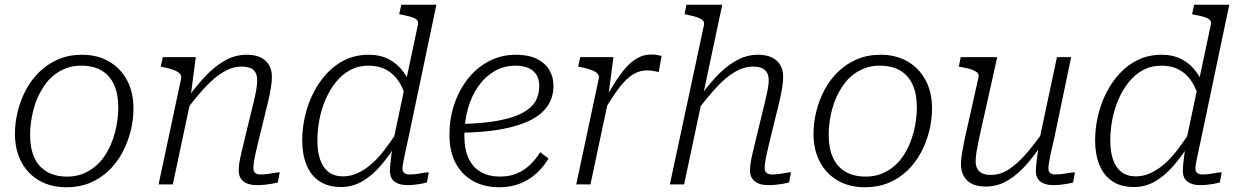

<svg xmlns="http://www.w3.org/2000/svg" viewBox="-20 -778 5218 810"><path d="M447 -167Q458 -192 465 -219Q472 -246 475.5 -273Q479 -300 479 -325Q479 -381 461.5 -420Q444 -459 409.5 -480Q375 -501 322 -501Q288 -501 260 -490.5Q232 -480 209 -462Q186 -444 169 -419.5Q152 -395 139 -367Q128 -342 121 -315Q114 -288 110.5 -261.5Q107 -235 107 -209Q107 -153 124.5 -114Q142 -75 177 -54Q212 -33 264 -33Q298 -33 326 -43.5Q354 -54 377 -72Q400 -90 417.5 -114.5Q435 -139 447 -167ZM43 -213Q43 -261 55 -309Q67 -357 90 -400Q113 -443 147.5 -476Q182 -509 226.5 -528Q271 -547 326 -547Q392 -547 441 -518Q490 -489 516.5 -438.5Q543 -388 543 -321Q543 -272 531 -224.5Q519 -177 496 -134Q473 -91 438.5 -58Q404 -25 359.5 -6.5Q315 12 260 12Q194 12 145 -16.5Q96 -45 69.5 -96Q43 -147 43 -213Z M649 0H709L787 -367L785 -376L806 -537H667L658 -497L668 -495Q693 -490 711 -483.5Q729 -477 738 -468Q747 -459 744 -446ZM1070 -182 1111 -349Q1118 -380 1122.5 -406Q1127 -432 1127 -454Q1127 -496 1100.5 -521.5Q1074 -547 1020 -547Q970 -547 925 -520.5Q880 -494 838 -447.5Q796 -401 754 -340L765 -312Q808 -370 847 -411.5Q886 -453 923.5 -475Q961 -497 999 -497Q1035 -497 1050 -482Q1065 -467 1065 -442Q1065 -422 1061.5 -401.5Q1058 -381 1051 -351L1014 -199Q1005 -162 999 -136.5Q993 -111 990 -92.5Q987 -74 987 -59Q987 -38 996.5 -24Q1006 -10 1023.5 -3.5Q1041 3 1063 3Q1080 3 1095.5 1.5Q1111 0 1125.5 -2.5Q1140 -5 1152 -8L1160 -51Q1150 -51 1137 -48.5Q1124 -46 1109.5 -44Q1095 -42 1079 -42Q1064 -42 1056.5 -48.5Q1049 -55 1049 -69Q1049 -78 1051 -93Q1053 -108 1058 -130Q1063 -152 1070 -182Z M1419 11Q1364 11 1327.5 -13.5Q1291 -38 1273 -82.5Q1255 -127 1255 -186Q1255 -237 1267 -289Q1279 -341 1302.5 -387Q1326 -433 1360 -469.5Q1394 -506 1438 -526.5Q1482 -547 1536 -547Q1584 -547 1620.5 -528Q1657 -509 1682.5 -474Q1708 -439 1720 -391L1694 -356Q1684 -401 1663 -433.5Q1642 -466 1610 -483.5Q1578 -501 1535 -501Q1492 -501 1457.5 -482.5Q1423 -464 1397 -431.5Q1371 -399 1353.5 -358.5Q1336 -318 1327.5 -273.5Q1319 -229 1319 -185Q1319 -139 1330.5 -105Q1342 -71 1366 -52.5Q1390 -34 1427 -34Q1459 -34 1488.5 -47.5Q1518 -61 1546 -85Q1574 -109 1600.5 -143.5Q1627 -178 1654 -219L1662 -185Q1626 -126 1588 -81.5Q1550 -37 1508.5 -13Q1467 11 1419 11ZM1697 3Q1665 3 1645 -11.5Q1625 -26 1625 -58Q1625 -67 1626.5 -83Q1628 -99 1630.5 -119Q1633 -139 1636 -159L1635 -164L1743 -673Q1746 -687 1739 -694Q1732 -701 1716 -706Q1700 -711 1674 -716L1664 -718L1673 -758H1821L1703 -196Q1695 -160 1689.5 -134Q1684 -108 1681 -92Q1678 -76 1678 -68Q1678 -54 1686 -48Q1694 -42 1708 -42Q1732 -42 1753 -46.5Q1774 -51 1789 -51L1781 -8Q1770 -5 1756 -2.5Q1742 0 1727.5 1.5Q1713 3 1697 3Z M2086 12Q2024 12 1976.5 -14Q1929 -40 1902.5 -89.5Q1876 -139 1876 -210Q1876 -276 1896 -336.5Q1916 -397 1953 -444.5Q1990 -492 2042 -519.5Q2094 -547 2157 -547Q2209 -547 2244 -530Q2279 -513 2297 -483.5Q2315 -454 2315 -416Q2315 -368 2290 -331Q2265 -294 2215 -269.5Q2165 -245 2091 -232Q2017 -219 1919 -218L1924 -255Q2016 -257 2079 -268.5Q2142 -280 2181 -300Q2220 -320 2237.5 -348.5Q2255 -377 2255 -415Q2255 -443 2243.5 -462Q2232 -481 2209.5 -491Q2187 -501 2155 -501Q2106 -501 2066 -477.5Q2026 -454 1997.5 -413.5Q1969 -373 1954 -319.5Q1939 -266 1939 -206Q1939 -147 1957.5 -108.5Q1976 -70 2010 -51.5Q2044 -33 2088 -33Q2131 -33 2162.5 -47Q2194 -61 2217.5 -84Q2241 -107 2259 -136L2294 -109Q2274 -75 2243.5 -47Q2213 -19 2173.5 -3.5Q2134 12 2086 12Z M2411 0H2471L2550 -372L2546 -370L2568 -537H2428L2419 -497L2430 -495Q2455 -490 2473 -483.5Q2491 -477 2500 -468Q2509 -459 2506 -446ZM2771 -542Q2768 -543 2756 -545.5Q2744 -548 2727 -548Q2695 -548 2667.5 -532Q2640 -516 2616 -487.5Q2592 -459 2568 -420Q2544 -381 2517 -335L2529 -311Q2551 -349 2572 -380Q2593 -411 2614 -433.5Q2635 -456 2658.5 -468.5Q2682 -481 2710 -481Q2726 -481 2737.5 -478.5Q2749 -476 2759 -474Z M2806 0H2866L3027 -758H2876L2868 -718L2878 -716Q2903 -711 2919.5 -705.5Q2936 -700 2944 -693Q2952 -686 2950 -673ZM3227 -182 3268 -349Q3275 -380 3279.5 -406Q3284 -432 3284 -454Q3284 -482 3272.5 -502.5Q3261 -523 3237.5 -535Q3214 -547 3177 -547Q3128 -547 3082.5 -520.5Q3037 -494 2995 -447.5Q2953 -401 2911 -340L2922 -312Q2966 -370 3004.5 -411.5Q3043 -453 3081 -475Q3119 -497 3157 -497Q3192 -497 3207.5 -482Q3223 -467 3223 -442Q3223 -422 3219 -401.5Q3215 -381 3208 -351L3171 -199Q3162 -162 3156 -136.5Q3150 -111 3147 -92.5Q3144 -74 3144 -59Q3144 -38 3154 -24Q3164 -10 3181 -3.5Q3198 3 3221 3Q3237 3 3252.5 1.5Q3268 0 3282.5 -2.5Q3297 -5 3309 -8L3317 -51Q3307 -51 3294.5 -48.5Q3282 -46 3267 -44Q3252 -42 3236 -42Q3222 -42 3214 -48.5Q3206 -55 3206 -69Q3206 -78 3208 -93Q3210 -108 3215 -130Q3220 -152 3227 -182Z M3816 -167Q3827 -192 3834 -219Q3841 -246 3844.5 -273Q3848 -300 3848 -325Q3848 -381 3830.5 -420Q3813 -459 3778.5 -480Q3744 -501 3691 -501Q3657 -501 3629 -490.5Q3601 -480 3578 -462Q3555 -444 3538 -419.5Q3521 -395 3508 -367Q3497 -342 3490 -315Q3483 -288 3479.5 -261.5Q3476 -235 3476 -209Q3476 -153 3493.5 -114Q3511 -75 3546 -54Q3581 -33 3633 -33Q3667 -33 3695 -43.5Q3723 -54 3746 -72Q3769 -90 3786.5 -114.5Q3804 -139 3816 -167ZM3412 -213Q3412 -261 3424 -309Q3436 -357 3459 -400Q3482 -443 3516.5 -476Q3551 -509 3595.5 -528Q3640 -547 3695 -547Q3761 -547 3810 -518Q3859 -489 3885.5 -438.5Q3912 -388 3912 -321Q3912 -272 3900 -224.5Q3888 -177 3865 -134Q3842 -91 3807.5 -58Q3773 -25 3728.5 -6.5Q3684 12 3629 12Q3563 12 3514 -16.5Q3465 -45 3438.5 -96Q3412 -147 3412 -213Z M4109 -187Q4103 -157 4099.5 -136Q4096 -115 4096 -98Q4096 -80 4102.5 -67Q4109 -54 4123.5 -47Q4138 -40 4160 -40Q4199 -40 4234.5 -62.5Q4270 -85 4307 -127Q4344 -169 4385 -228L4397 -200Q4357 -139 4317 -91.5Q4277 -44 4233 -17.5Q4189 9 4138 9Q4086 9 4060 -17Q4034 -43 4034 -85Q4034 -106 4038.5 -131.5Q4043 -157 4049 -188L4108 -452Q4111 -464 4103 -471.5Q4095 -479 4078 -485Q4061 -491 4035 -495L4025 -497L4033 -537H4187ZM4428 -197Q4419 -160 4413.5 -134Q4408 -108 4405.5 -92Q4403 -76 4403 -68Q4403 -54 4410.5 -48Q4418 -42 4432 -42Q4457 -42 4478.5 -46.5Q4500 -51 4515 -51L4507 -8Q4496 -5 4482 -2.5Q4468 0 4453 1.5Q4438 3 4422 3Q4390 3 4370 -11.5Q4350 -26 4350 -58Q4350 -67 4351.5 -82.5Q4353 -98 4356 -120Q4359 -142 4363 -169L4361 -170L4439 -537H4499Z M4764 11Q4709 11 4672.5 -13.5Q4636 -38 4618 -82.5Q4600 -127 4600 -186Q4600 -237 4612 -289Q4624 -341 4647.5 -387Q4671 -433 4705 -469.5Q4739 -506 4783 -526.5Q4827 -547 4881 -547Q4929 -547 4965.5 -528Q5002 -509 5027.5 -474Q5053 -439 5065 -391L5039 -356Q5029 -401 5008 -433.5Q4987 -466 4955 -483.5Q4923 -501 4880 -501Q4837 -501 4802.5 -482.5Q4768 -464 4742 -431.5Q4716 -399 4698.5 -358.5Q4681 -318 4672.5 -273.5Q4664 -229 4664 -185Q4664 -139 4675.5 -105Q4687 -71 4711 -52.5Q4735 -34 4772 -34Q4804 -34 4833.5 -47.5Q4863 -61 4891 -85Q4919 -109 4945.5 -143.5Q4972 -178 4999 -219L5007 -185Q4971 -126 4933 -81.5Q4895 -37 4853.5 -13Q4812 11 4764 11ZM5042 3Q5010 3 4990 -11.5Q4970 -26 4970 -58Q4970 -67 4971.5 -83Q4973 -99 4975.5 -119Q4978 -139 4981 -159L4980 -164L5088 -673Q5091 -687 5084 -694Q5077 -701 5061 -706Q5045 -711 5019 -716L5009 -718L5018 -758H5166L5048 -196Q5040 -160 5034.5 -134Q5029 -108 5026 -92Q5023 -76 5023 -68Q5023 -54 5031 -48Q5039 -42 5053 -42Q5077 -42 5098 -46.5Q5119 -51 5134 -51L5126 -8Q5115 -5 5101 -2.5Q5087 0 5072.5 1.5Q5058 3 5042 3Z"/></svg>

Font: Roboto Serif ExtraLight
Style: Italic
Weight: 250
Italic angle: -10°
Designer: Greg Gazdowicz
Foundry: Commercial Type
Version: Version 1.008